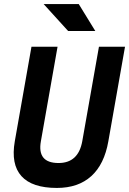

<svg xmlns="http://www.w3.org/2000/svg" viewBox="-20 -926 643 956"><path d="M263.2 9.8Q139.6 9.8 86.7 -49.1Q33.7 -107.9 53.7 -222.7L136.7 -693.4H266.6L183.6 -222.7Q164.1 -114.3 271.5 -114.3Q370.1 -114.3 389.6 -222.7L472.7 -693.4H602.5L519.5 -222.7Q499.5 -107.9 434.6 -49.1Q369.6 9.8 263.2 9.8ZM319.3 -771.5 197.3 -905.8H372.1L454.6 -771.5Z"/></svg>

Font: Cascadia Mono
Style: Bold Italic
Weight: 700
Italic angle: -10°
Monospace: yes
Designer: Aaron Bell
Foundry: Saja Typeworks
Version: Version 2404.023; ttfautohint (v1.8.4)